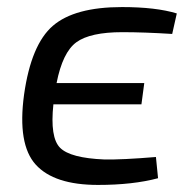

<svg xmlns="http://www.w3.org/2000/svg" viewBox="-20 -513 542 543"><path d="M480 -475 467 -417Q387 -422 326 -422Q235 -422 196 -393.5Q157 -365 140 -278H388L380 -218H131Q121 -124 150 -95Q179 -66 275 -62Q325 -61 421 -69L427 -9Q356 10 257 10Q133 10 81 -47.5Q29 -105 48 -245Q68 -387 129.5 -440Q191 -493 325 -493Q421 -493 480 -475Z"/></svg>

Font: Exo 2.0
Style: Italic
Weight: 400
Italic angle: -8°
Designer: Natanael Gama
Version: Version 1.001;PS 001.001;hotconv 1.0.70;makeotf.lib2.5.58329